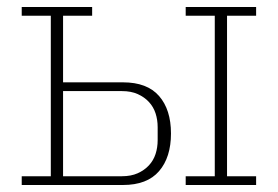

<svg xmlns="http://www.w3.org/2000/svg" viewBox="-20 -528 793 548"><path d="M42 -25H125V-483H42V-508H243V-483H160V-293H331Q400 -293 434 -254Q468 -215 468 -147Q468 -79 434 -39.5Q400 0 331 0H42ZM510 -25H593V-483H510V-508H711V-483H628V-25H711V0H510ZM328 -25Q354 -25 373 -33.5Q392 -42 405 -56Q418 -70 424 -88.5Q430 -107 430 -128V-165Q430 -186 424 -204.5Q418 -223 405 -237Q392 -251 373 -259.5Q354 -268 328 -268H160V-25Z"/></svg>

Font: IBM Plex Serif ExtraLight
Style: Regular
Weight: 200
Designer: Mike Abbink, Paul van der Laan, Pieter van Rosmalen
Foundry: Bold Monday
Version: Version 2.5